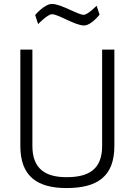

<svg xmlns="http://www.w3.org/2000/svg" viewBox="-20 -943 682 972"><path d="M469 -914C469 -914 424 -868 404 -868C373 -868 290 -923 243 -923C205 -923 158 -867 158 -867L173 -821C173 -821 221 -871 243 -871C276 -871 360 -814 405 -814C442 -814 484 -869 484 -869L469 -914ZM144 -692H83V-204C83 -49 170 9 317 9C472 9 559 -49 559 -204V-692H497V-204C497 -88 432 -46 317 -46C209 -46 144 -89 144 -204Z"/></svg>

Font: RazerF5 Light
Style: Regular
Weight: 300
Foundry: Razer Inc.
Version: Version 2